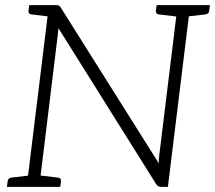

<svg xmlns="http://www.w3.org/2000/svg" viewBox="-20 -729 839 749"><path d="M84 0 171 -709H199Q207 -709 211 -706.5Q215 -704 218 -698L600 -91Q599 -97 599.5 -105.5Q600 -114 601 -121L673 -709H722L635 0H608Q602 0 597.5 -2.5Q593 -5 589 -11L208 -619Q207 -612 206.5 -605Q206 -598 205 -590L133 0ZM7 0 10 -23Q11 -29 14.5 -32Q18 -35 23 -36L100 -45L101 0ZM121 0 132 -45 207 -36Q213 -35 215.5 -32Q218 -29 218 -23L215 0ZM188 -709 176 -664 101 -673Q96 -674 93.5 -677Q91 -680 91 -686L94 -709ZM685 -709 673 -664 598 -673Q593 -674 590.5 -677Q588 -680 588 -686L591 -709ZM799 -709 796 -686Q795 -680 791.5 -677Q788 -674 783 -673L705 -664V-709Z"/></svg>

Font: Aleo Light
Style: Italic
Weight: 300
Italic angle: -7°
Designer: Alessio Laiso
Foundry: Alessio Laiso
Version: Version 2.001;gftools[0.9.29]